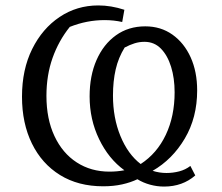

<svg xmlns="http://www.w3.org/2000/svg" viewBox="-20 -677 816 707"><path d="M360 9Q268 9 201 -32.5Q134 -74 97.5 -148.5Q61 -223 61 -321Q61 -421 98.5 -496.5Q136 -572 199.5 -614.5Q263 -657 342 -657Q389 -657 438 -641L430 -596Q399 -603 365 -603Q300 -603 237 -578Q196 -527 173.5 -463.5Q151 -400 151 -324Q151 -239 180.5 -176Q210 -113 262.5 -79Q315 -45 383 -45Q411 -45 438 -50Q380 -92 345 -164.5Q310 -237 310 -322Q310 -398 335.5 -456Q361 -514 407 -547Q453 -580 515 -580Q572 -580 615 -549.5Q658 -519 682 -466Q706 -413 706 -344Q706 -244 660.5 -167Q615 -90 542 -48Q567 -40 593 -40Q617 -40 640 -46Q663 -52 681 -66L699 -31Q652 10 584 10Q558 10 532.5 3Q507 -4 486 -17Q461 -5 429.5 2Q398 9 360 9ZM171 -545 187 -554Q179 -550 171 -545ZM396 -325Q396 -243 423.5 -176Q451 -109 498 -73Q558 -112 590.5 -180.5Q623 -249 623 -337Q623 -389 610 -431Q597 -473 572.5 -498Q548 -523 512 -523Q493 -523 475.5 -517.5Q458 -512 439 -502Q416 -465 406 -421.5Q396 -378 396 -325Z"/></svg>

Font: Piazzolla
Style: Regular
Weight: 400
Designer: Juan Pablo del Peral
Foundry: Huerta Tipografica
Version: Version 1.330